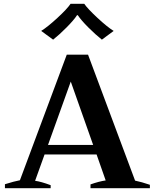

<svg xmlns="http://www.w3.org/2000/svg" viewBox="-20 -992 817 1012"><path d="M260 -783 197 -829Q231 -850 282.5 -897.5Q334 -945 352 -972H424Q442 -946 493.5 -898Q545 -850 579 -829L517 -783Q484 -809 445.5 -847.5Q407 -886 390 -912H386Q370 -887 332 -848.5Q294 -810 260 -783ZM770 -18V0H457V-20Q502 -36 537 -41L489 -178H215L165 -39Q196 -35 247 -16V0H6V-21Q28 -28 50.5 -34Q73 -40 85 -42L332 -704H444L692 -40Q726 -33 770 -18ZM471 -228 353 -562 233 -228Z"/></svg>

Font: Trirong Bold
Style: Regular
Weight: 700
Designer: Katatrad Team
Foundry: CadsonDemak
Version: Version 1.000